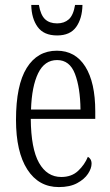

<svg xmlns="http://www.w3.org/2000/svg" viewBox="-20 -750 447 780"><path d="M219 10Q137 10 91 -61.5Q45 -133 45 -263Q45 -404 88.5 -474Q132 -544 211 -544Q286 -544 326.5 -479.5Q367 -415 367 -298V-267H105Q106 -146 138.5 -88.5Q171 -31 229 -31Q271 -31 297.5 -56Q324 -81 337 -113Q343 -110 347.5 -103Q352 -96 352 -85Q352 -66 337.5 -44Q323 -22 293.5 -6Q264 10 219 10ZM307 -305Q306 -394 284.5 -450Q263 -506 212 -506Q161 -506 135 -452.5Q109 -399 106 -305ZM212 -606Q158 -606 133 -640.5Q108 -675 107 -730H138Q145 -689 163 -672Q181 -655 212 -655Q241 -655 259.5 -671.5Q278 -688 285 -730H315Q314 -675 289.5 -640.5Q265 -606 212 -606Z"/></svg>

Font: Noto Serif ExtraCondensed Light
Style: Regular
Weight: 300
Width: 2
Designer: Monotype Design Team
Foundry: Monotype Imaging Inc.
Version: Version 2.014; ttfautohint (v1.8.4.7-5d5b)